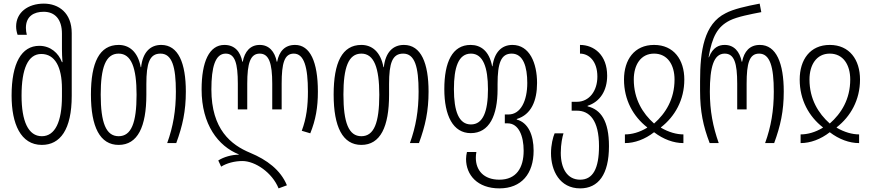

<svg xmlns="http://www.w3.org/2000/svg" viewBox="-20 -790 4811 1060"><path d="M211 10C312 10 376 -74 376 -261V-607C376 -719 304 -770 222 -770C134 -770 69 -721 69 -644C69 -628 72 -613 77 -598H128C125 -610 123 -623 123 -636C123 -701 168 -725 221 -725C283 -725 322 -684 322 -604V-518C322 -496 323 -474 325 -447H322C303 -497 259 -537 197 -537C99 -537 44 -442 44 -262C44 -107 94 10 211 10ZM211 -38C136 -38 99 -121 99 -262C99 -411 135 -492 208 -492C283 -492 322 -421 322 -301V-258C322 -118 284 -38 211 -38Z M635 10C740 10 788 -90 788 -267V-326C788 -442 806 -494 866 -494C930 -494 951 -421 951 -284C951 -180 936 -91 903 0H953C988 -95 1006 -177 1006 -284C1006 -441 965 -542 870 -542C810 -542 768 -502 759 -419H757C741 -506 692 -542 635 -542C529 -542 482 -445 482 -268C482 -89 532 10 635 10ZM635 -38C565 -38 536 -113 536 -268C536 -416 563 -494 635 -494C705 -494 734 -416 734 -267C734 -112 705 -38 635 -38Z M1518 250 1564 233C1529 148 1453 92 1362 54C1255 10 1147 -76 1147 -296C1147 -419 1168 -494 1226 -494C1277 -494 1293 -441 1293 -328V-186H1345V-328C1345 -441 1362 -494 1414 -494C1465 -494 1483 -441 1483 -328V-186H1535V-328C1535 -441 1550 -494 1602 -494C1659 -494 1680 -419 1680 -284C1680 -206 1672 -137 1646 -68L1693 -54C1723 -128 1735 -198 1735 -284C1735 -449 1692 -542 1609 -542C1552 -542 1521 -506 1510 -449H1508C1497 -506 1465 -542 1414 -542C1362 -542 1331 -506 1320 -449H1318C1307 -506 1275 -542 1219 -542C1135 -542 1093 -449 1093 -296C1093 -102 1185 17 1298 62V64C1259 64 1214 77 1185 96L1201 130C1231 111 1275 99 1318 99C1389 99 1483 163 1518 250Z M1975 10C2080 10 2128 -90 2128 -267V-326C2128 -442 2146 -494 2206 -494C2270 -494 2291 -421 2291 -284C2291 -180 2276 -91 2243 0H2293C2328 -95 2346 -177 2346 -284C2346 -441 2305 -542 2210 -542C2150 -542 2108 -502 2099 -419H2097C2081 -506 2032 -542 1975 -542C1869 -542 1822 -445 1822 -268C1822 -89 1872 10 1975 10ZM1975 -38C1905 -38 1876 -113 1876 -268C1876 -416 1903 -494 1975 -494C2045 -494 2074 -416 2074 -267C2074 -112 2045 -38 1975 -38Z M2737 250C2859 250 2926 169 2926 42C2926 -45 2896 -113 2833 -130V-133C2913 -157 2945 -234 2945 -332C2945 -441 2904 -542 2809 -542C2749 -542 2709 -501 2699 -424H2697C2681 -509 2634 -542 2578 -542C2477 -542 2433 -447 2433 -298C2433 -152 2481 -55 2579 -55C2682 -55 2727 -153 2727 -297V-326C2727 -442 2746 -494 2805 -494C2869 -494 2891 -421 2891 -332C2891 -234 2855 -158 2787 -158H2767V-109H2783C2843 -109 2871 -40 2871 42C2871 136 2831 202 2737 202C2651 202 2607 151 2607 81C2607 71 2608 60 2610 49H2558C2555 62 2553 75 2553 88C2553 176 2616 250 2737 250ZM2580 -103C2513 -103 2486 -176 2486 -298C2486 -418 2511 -494 2580 -494C2647 -494 2674 -418 2674 -297C2674 -175 2647 -103 2580 -103Z M3183 250C3283 250 3342 174 3342 17C3342 -123 3297 -185 3224 -203V-206C3293 -228 3332 -290 3332 -372C3332 -486 3260 -542 3182 -542V-494C3231 -494 3278 -453 3278 -367C3278 -288 3233 -228 3165 -228H3136V-179H3165C3234 -179 3287 -127 3287 17C3287 141 3253 202 3183 202C3111 202 3076 139 3076 54C3076 4 3085 -35 3091 -54H3042C3033 -33 3022 9 3022 56C3022 152 3070 250 3183 250Z M3430 0C3484 0 3541 -21 3591 -60C3642 -21 3699 0 3753 0V-48C3715 -48 3672 -60 3629 -85V-87C3706 -147 3758 -238 3758 -351C3758 -460 3700 -542 3591 -542C3482 -542 3425 -460 3425 -351C3425 -238 3476 -147 3553 -87V-85C3510 -59 3468 -48 3430 -48ZM3591 -108C3528 -164 3479 -243 3479 -351C3479 -431 3517 -494 3591 -494C3666 -494 3704 -431 3704 -351C3704 -243 3655 -164 3591 -108Z M3898 0H3948C3916 -91 3899 -177 3899 -284C3899 -419 3920 -494 3981 -494C4034 -494 4050 -441 4050 -328V-186H4102V-328C4102 -441 4117 -494 4171 -494C4231 -494 4252 -421 4252 -284C4252 -180 4237 -91 4204 0H4254C4289 -95 4307 -177 4307 -284C4307 -441 4266 -542 4175 -542C4119 -542 4088 -506 4077 -449H4075C4064 -506 4032 -542 3981 -542C3950 -542 3916 -530 3894 -474H3892C3912 -590 3942 -643 4009 -677C4051 -698 4126 -712 4183 -723L4174 -770C4100 -756 4029 -740 3986 -717C3867 -658 3845 -510 3845 -342V-288C3845 -175 3862 -94 3898 0Z M4400 0C4454 0 4511 -21 4561 -60C4612 -21 4669 0 4723 0V-48C4685 -48 4642 -60 4599 -85V-87C4676 -147 4728 -238 4728 -351C4728 -460 4670 -542 4561 -542C4452 -542 4395 -460 4395 -351C4395 -238 4446 -147 4523 -87V-85C4480 -59 4438 -48 4400 -48ZM4561 -108C4498 -164 4449 -243 4449 -351C4449 -431 4487 -494 4561 -494C4636 -494 4674 -431 4674 -351C4674 -243 4625 -164 4561 -108Z"/></svg>

Font: Noto Sans Georgian ExtraCondensed Light
Style: Regular
Weight: 300
Width: 2
Designer: Monotype Design Team, Akaki Razmadze
Foundry: Google LLC
Version: Version 2.005